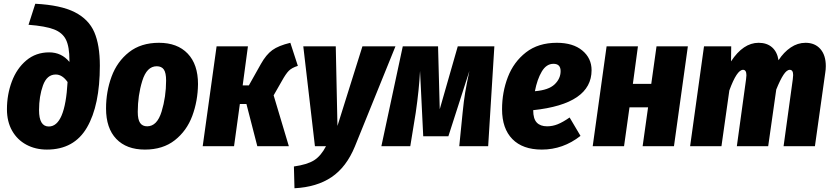

<svg xmlns="http://www.w3.org/2000/svg" viewBox="-20 -779 4438 1023"><path d="M17 -197Q17 -275 43 -344.5Q69 -414 120 -457Q171 -500 242 -500Q308 -500 350 -449V-457Q350 -530 331.5 -567.5Q313 -605 267.5 -622.5Q222 -640 132 -647L168 -759Q304 -752 378.5 -714Q453 -676 482.5 -607.5Q512 -539 512 -429Q512 -218 443.5 -100Q375 18 230 18Q169 18 120.5 -8Q72 -34 44.5 -82.5Q17 -131 17 -197ZM340 -342Q312 -382 277 -382Q230 -382 209 -324Q188 -266 188 -192Q188 -105 240 -105Q327 -105 340 -342Z M545 -201Q545 -291 574.5 -371Q604 -451 667.5 -501Q731 -551 827 -551Q925 -551 980 -493.5Q1035 -436 1035 -331Q1034 -241 1004.5 -161.5Q975 -82 911.5 -32Q848 18 752 18Q654 18 599.5 -39Q545 -96 545 -201ZM865 -350Q865 -391 853 -408.5Q841 -426 815 -426Q762 -426 738 -348Q714 -270 714 -183Q714 -142 726.5 -124Q739 -106 764 -106Q817 -106 841 -184.5Q865 -263 865 -350Z M1567 -428Q1535 -418 1519 -402Q1503 -386 1482 -348L1438 -271L1519 0H1351L1293 -225H1258L1227 0H1060L1134 -532H1301L1273 -324H1306L1370 -438Q1398 -488 1431 -512Q1464 -536 1527 -551Z M1871 1Q1826 111 1747 164.5Q1668 218 1549 224L1546 108Q1617 98 1653.5 75Q1690 52 1717 0H1658L1596 -532H1769L1778 -108L1911 -532H2087Z M2581 0H2427L2445 -180Q2451 -241 2458.5 -286Q2466 -331 2481 -401L2369 -53H2235L2218 -401Q2213 -302 2195 -178L2166 0H2012L2126 -532H2314L2323 -197L2419 -532H2614Z M3132 -405Q3132 -225 2821 -192V-191Q2821 -146 2840 -126Q2859 -106 2895 -106Q2924 -106 2951.5 -117Q2979 -128 3015 -153L3073 -55Q2980 18 2867 18Q2765 18 2710 -38Q2655 -94 2655 -197Q2655 -288 2686 -368.5Q2717 -449 2782.5 -500Q2848 -551 2947 -551Q3033 -551 3082.5 -510Q3132 -469 3132 -405ZM2967 -400Q2967 -439 2929 -439Q2891 -439 2866.5 -397.5Q2842 -356 2830 -293Q2903 -299 2935 -329.5Q2967 -360 2967 -400Z M3433 -207H3334L3305 0H3138L3212 -532H3379L3352 -332H3450L3478 -532H3645L3571 0H3404Z M4380 -427Q4380 -409 4377 -391L4322 0H4155L4204 -356Q4206 -374 4206 -379Q4206 -407 4188 -407Q4172 -407 4154.5 -380.5Q4137 -354 4116 -302L4073 0H3906L3955 -356Q3957 -374 3957 -378Q3957 -407 3939 -407Q3906 -407 3866 -297L3824 0H3657L3731 -532H3876L3875 -452Q3940 -551 4022 -551Q4066 -551 4093.5 -527Q4121 -503 4128 -458Q4156 -501 4193 -526Q4230 -551 4272 -551Q4322 -551 4351 -518Q4380 -485 4380 -427Z"/></svg>

Font: Fira Sans Condensed ExtraBold
Style: Italic
Weight: 800
Width: 3
Italic angle: -8°
Designer: bBox Type GmbH & Carrois Corporate GbR & Edenspiekermann AG
Foundry: bBox Type GmbH & Carrois Corporate GbR & Edenspiekermann AG
Version: Version 4.301